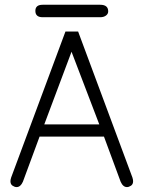

<svg xmlns="http://www.w3.org/2000/svg" viewBox="-20 -762 624 798"><path d="M127 -716.8Q127 -742.2 157.2 -742.2H396.5Q429.7 -742.2 429.7 -714.8Q429.7 -704.1 420.4 -697.3Q411.1 -690.4 396.5 -690.4H157.2Q127 -690.4 127 -716.8ZM48.8 15.6Q41 15.6 32.2 9.8Q23.4 3.9 23.4 -8.8Q23.4 -15.6 26.4 -24.4L252 -630.9H304.7L530.3 -24.4Q533.2 -15.6 533.2 -8.8Q533.2 3.9 524.4 9.8Q515.6 15.6 507.8 15.6Q491.2 15.6 481.4 -6.8L412.1 -194.3H144.5L75.2 -6.8Q65.4 15.6 48.8 15.6ZM277.3 -546.9 164.1 -245.1H392.6Z"/></svg>

Font: Jura
Style: Book
Weight: 400
Version: Version 2.3